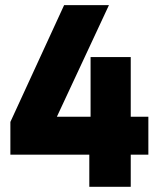

<svg xmlns="http://www.w3.org/2000/svg" viewBox="-20 -720 602 740"><path d="M324.2 0V-124H20V-250L227.1 -700.2H399.9L199.2 -270H329.1V-500H483.9V-270H551.8V-124H483.9V0Z"/></svg>

Font: TASA Explorer
Style: Regular
Weight: 900
Designer: Weizhong Zhang
Foundry: Local Remote
Version: Version 1.000;Glyphs 3.1.2 (3151)